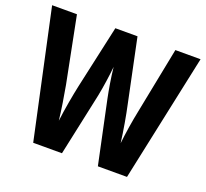

<svg xmlns="http://www.w3.org/2000/svg" viewBox="-122 -862 1086 1010"><g transform="rotate(20 420.5 -357.0)"><path d="M836 -714H695L622 -345C610 -288 598 -211 592 -155C584 -220 569 -306 557 -360L483 -714H359L281 -360C270 -309 254 -222 246 -155C240 -210 227 -291 217 -345L144 -714H5L159 0H320L395 -350C405 -399 416 -474 420 -520C426 -462 438 -393 447 -350L521 0H684Z"/></g></svg>

Font: Noto Sans Lao UI Cond
Style: Bold
Weight: 700
Width: 3
Designer: Monotype Design Team
Foundry: Monotype Imaging Inc.
Version: Version 2.000